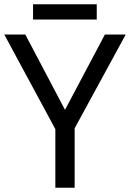

<svg xmlns="http://www.w3.org/2000/svg" viewBox="-20 -875 606 895"><path d="M0 -714H98L283 -363L469 -714H566L328 -277V0H238V-273ZM431 -855V-784H134V-855Z"/></svg>

Font: BC Sans
Style: Regular
Weight: 400
Designer: Monotype Design Team
Province of B.C.
Foundry: Monotype Imaging Inc.
Version: Version 2.000;GOOG;noto-source:20170915:90ef993387c0